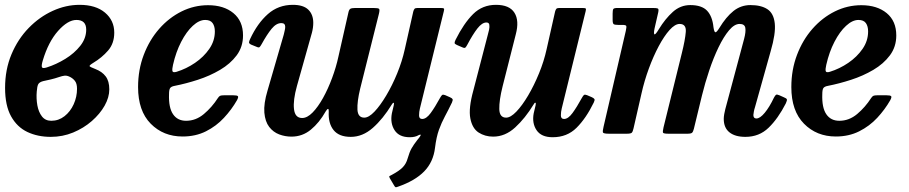

<svg xmlns="http://www.w3.org/2000/svg" viewBox="-20 -553 3761 794"><path d="M1 -189.5Q1 -265.5 27.5 -328.5Q54 -391.5 98.5 -437.2Q143 -483 197.8 -508Q252.5 -533 309 -533Q376 -533 414.2 -500.8Q452.5 -468.5 452.5 -418Q452.5 -373.5 427 -344Q401.5 -314.5 365.5 -293Q348.5 -282.5 350.5 -279.2Q352.5 -276 374.5 -267.5Q402 -257 417 -237.2Q432 -217.5 432 -183.5Q432 -150.5 412.8 -116.2Q393.5 -82 359.8 -52.5Q326 -23 282.5 -5Q239 13 190 13Q136 13 93.2 -7.2Q50.5 -27.5 25.8 -72Q1 -116.5 1 -189.5ZM173 -274Q212.5 -286.5 250 -309.5Q287.5 -332.5 312 -363.5Q336.5 -394.5 336.5 -430.5Q336.5 -470.5 296 -470.5Q260.5 -470.5 220.2 -425.2Q180 -380 157 -303Q151 -283 153.2 -275.8Q155.5 -268.5 173 -274ZM224.5 -234.5Q207 -228.5 190 -224.5Q173 -220.5 158.5 -217.5Q143 -213.5 138.2 -204.8Q133.5 -196 132 -174.5Q129.5 -145 134.5 -117.2Q139.5 -89.5 153.5 -71.5Q167.5 -53.5 192 -53.5Q222.5 -53.5 246.8 -72.5Q271 -91.5 284.8 -122Q298.5 -152.5 298.5 -186Q298.5 -208 289.2 -219.2Q280 -230.5 266 -236.5Q256 -241 246.8 -240Q237.5 -239 224.5 -234.5Z M551 -193Q551 -264.5 574.5 -326.2Q598 -388 638.5 -434Q679 -480 731 -505.8Q783 -531.5 840.5 -531.5Q905.5 -531.5 945.2 -498.8Q985 -466 985 -406.5Q985 -359.5 958.8 -324.2Q932.5 -289 890 -264Q847.5 -239 798 -223Q748.5 -207 702.5 -198Q688.5 -195.5 683.8 -189Q679 -182.5 679 -163.5Q677 -108 695.5 -80.8Q714 -53.5 749.5 -53.5Q790 -53.5 823.2 -81.5Q856.5 -109.5 881 -147.5Q885.5 -154.5 890.2 -156.8Q895 -159 907.5 -159H944Q960.5 -159 963.8 -155.2Q967 -151.5 960 -138.5Q938 -100 906.2 -65.8Q874.5 -31.5 831.8 -10Q789 11.5 735 11.5Q655.5 11.5 603.2 -41.5Q551 -94.5 551 -193ZM710 -256Q750.5 -268.5 786.5 -293Q822.5 -317.5 845.5 -350.8Q868.5 -384 868.5 -423Q868.5 -444.5 859.2 -457.5Q850 -470.5 828.5 -470.5Q803.5 -470.5 777.2 -446.2Q751 -422 729.2 -380Q707.5 -338 695.5 -285Q691.5 -267.5 693 -259.5Q694.5 -251.5 710 -256Z M1014.5 -392Q1044.5 -456.5 1087.8 -494.8Q1131 -533 1191 -533Q1234.5 -533 1255 -513Q1275.5 -493 1275.5 -458.5Q1275.5 -439 1270 -418L1208 -197.5Q1191.5 -138.5 1195.8 -101.8Q1200 -65 1229.5 -65Q1250.5 -65 1272.8 -87.8Q1295 -110.5 1315.8 -147.8Q1336.5 -185 1353.2 -230Q1370 -275 1379.5 -319L1420.5 -500Q1423 -512.5 1428.2 -516.2Q1433.5 -520 1449 -520H1524.5Q1544.5 -520 1547.8 -516.2Q1551 -512.5 1547 -496L1469.5 -186.5Q1456.5 -132.5 1458.2 -99.5Q1460 -66.5 1486.5 -66.5Q1505 -66.5 1528.8 -91.5Q1552.5 -116.5 1577.2 -158Q1602 -199.5 1622.5 -249.5Q1643 -299.5 1654 -349.5L1689 -505Q1691 -512.5 1694 -516.2Q1697 -520 1706.5 -520H1801Q1812.5 -520 1815.2 -518.2Q1818 -516.5 1815.5 -507L1716.5 -104.5Q1713 -90.5 1713 -75.8Q1713 -61 1726 -61Q1743 -61 1761 -85.5Q1779 -110 1800 -148.5Q1805 -157.5 1808.5 -160.2Q1812 -163 1821 -159.5L1840.5 -151Q1849.5 -147 1851.5 -143.2Q1853.5 -139.5 1849 -129Q1833.5 -97 1819.8 -71.5Q1806 -46 1795.2 -16.2Q1784.5 13.5 1779 58Q1772 117 1734.2 155.8Q1696.5 194.5 1626 219Q1618 222 1615.8 221.2Q1613.5 220.5 1609.5 213.5L1592 184Q1588 177 1591 175Q1594 173 1600.5 170Q1631.5 153.5 1645.8 138.5Q1660 123.5 1665.5 103Q1673.5 75.5 1682 60.5Q1690.5 45.5 1706 25.5Q1708.5 22.5 1711 19.5Q1713.5 16.5 1715.5 13.5Q1726 -1 1711 6Q1697 14.5 1674.5 14.5Q1630.5 14.5 1611.8 -14.5Q1593 -43.5 1600.5 -84L1608.5 -118Q1610.5 -128 1607.5 -128Q1604.5 -128 1600 -120.5Q1564 -61.5 1521.8 -24.2Q1479.5 13 1430.5 13Q1382 13 1359.5 -15Q1337 -43 1339.5 -91.5Q1340 -102.5 1336.5 -102.5Q1333 -102.5 1327 -92.5Q1300.5 -45.5 1265.5 -16.8Q1230.5 12 1185.5 12Q1159 12 1134.5 2.8Q1110 -6.5 1093.2 -28.2Q1076.5 -50 1073.2 -87Q1070 -124 1086.5 -179L1153.5 -410Q1155 -416.5 1157.2 -426Q1159.5 -435.5 1159.5 -442Q1159.5 -457.5 1143.5 -457.5Q1122.5 -457.5 1103.2 -434Q1084 -410.5 1062 -370.5Q1057 -361.5 1053.5 -358.2Q1050 -355 1039.5 -360L1018.5 -368.5Q1009.5 -373 1009.8 -377.8Q1010 -382.5 1014.5 -392Z M1864 -388.5Q1898 -456.5 1936.5 -494.8Q1975 -533 2031 -533Q2087 -533 2107.5 -500.2Q2128 -467.5 2113 -411L2058.5 -196Q2044 -138 2044.8 -102.2Q2045.5 -66.5 2073 -66.5Q2091.5 -66.5 2115.5 -91.5Q2139.5 -116.5 2164 -158Q2188.5 -199.5 2209 -249.5Q2229.5 -299.5 2240.5 -349.5L2275.5 -505Q2277.5 -512.5 2280.5 -516.2Q2283.5 -520 2292.5 -520H2387.5Q2399 -520 2401.8 -518.2Q2404.5 -516.5 2402 -507L2303 -104.5Q2299.5 -90.5 2299.5 -75.8Q2299.5 -61 2312.5 -61Q2329.5 -61 2347.5 -85.5Q2365.5 -110 2386.5 -148.5Q2391.5 -157.5 2395 -160.2Q2398.5 -163 2407.5 -159.5L2427.5 -151Q2436 -147 2438.2 -143.2Q2440.5 -139.5 2435.5 -129Q2403.5 -63.5 2364.2 -24.5Q2325 14.5 2265.5 14.5Q2218.5 14.5 2199 -14.5Q2179.5 -43.5 2187 -84L2195 -118Q2197 -127.5 2194 -128.2Q2191 -129 2187 -121.5Q2152 -64 2110.5 -26Q2069 12 2019.5 12Q1985.5 12 1959.2 -5Q1933 -22 1925 -63.5Q1917 -105 1937.5 -179L1997.5 -410Q2000 -418 2002.5 -429.8Q2005 -441.5 2003.5 -450.8Q2002 -460 1991.5 -460Q1973.5 -460 1954.2 -435.2Q1935 -410.5 1912.5 -368Q1908 -359.5 1904.5 -356.2Q1901 -353 1891.5 -357.5L1869.5 -367Q1860.5 -371 1860 -375Q1859.5 -379 1864 -388.5Z M2533.5 -520H2679.5Q2696 -520 2700.5 -517.8Q2705 -515.5 2702 -501.5L2687 -436Q2682.5 -414.5 2686.2 -411.2Q2690 -408 2704.5 -432Q2731 -475.5 2762.5 -503.8Q2794 -532 2834.5 -532Q2882 -532 2904 -508.8Q2926 -485.5 2930.5 -440.5Q2933.5 -420 2938.5 -419.5Q2943.5 -419 2955 -437.5Q2982.5 -483 3013.2 -507.5Q3044 -532 3083.5 -532Q3127.5 -532 3153.5 -515Q3179.5 -498 3184 -456.2Q3188.5 -414.5 3167 -341L3102 -109Q3099.5 -102 3097.5 -91.5Q3095.5 -81 3095.5 -77.5Q3095.5 -63 3108 -63Q3123 -63 3142.5 -86.5Q3162 -110 3180.5 -149Q3185.5 -158.5 3189.2 -161Q3193 -163.5 3203 -159L3221 -151Q3232.5 -146.5 3234 -142.2Q3235.5 -138 3229.5 -125Q3197.5 -62.5 3158.5 -24.8Q3119.5 13 3062.5 13Q3020 13 2996.5 -5.8Q2973 -24.5 2973 -61.5Q2973 -69.5 2975 -81.2Q2977 -93 2979.5 -102L3039 -324Q3049.5 -363 3057.2 -392.2Q3065 -421.5 3062.2 -437.8Q3059.5 -454 3038.5 -454Q3017 -454 2994.8 -427.5Q2972.5 -401 2951.5 -357.5Q2930.5 -314 2913 -261.8Q2895.5 -209.5 2883 -158.5L2849.5 -20.5Q2846.5 -8.5 2842.2 -4.2Q2838 0 2822.5 0H2744.5Q2723.5 0 2721.8 -4.5Q2720 -9 2724 -26.5L2799.5 -332.5Q2813.5 -388.5 2816 -421.2Q2818.5 -454 2790.5 -454Q2771.5 -454 2749 -429Q2726.5 -404 2704.2 -362.2Q2682 -320.5 2663.2 -269.5Q2644.5 -218.5 2633 -167L2600 -22.5Q2597 -9 2593 -4.5Q2589 0 2572 0H2499Q2475.5 0 2473.5 -5.2Q2471.5 -10.5 2476 -29L2568 -425.5Q2571.5 -441.5 2569.8 -445.8Q2568 -450 2553 -450H2536.5Q2522.5 -450 2518 -453Q2513.5 -456 2513.5 -471V-496.5Q2513.5 -511 2516.2 -515.5Q2519 -520 2533.5 -520Z M3252.5 -193Q3252.5 -264.5 3276 -326.2Q3299.5 -388 3340 -434Q3380.5 -480 3432.5 -505.8Q3484.5 -531.5 3542 -531.5Q3607 -531.5 3646.8 -498.8Q3686.5 -466 3686.5 -406.5Q3686.5 -359.5 3660.2 -324.2Q3634 -289 3591.5 -264Q3549 -239 3499.5 -223Q3450 -207 3404 -198Q3390 -195.5 3385.2 -189Q3380.5 -182.5 3380.5 -163.5Q3378.5 -108 3397 -80.8Q3415.5 -53.5 3451 -53.5Q3491.5 -53.5 3524.8 -81.5Q3558 -109.5 3582.5 -147.5Q3587 -154.5 3591.8 -156.8Q3596.5 -159 3609 -159H3645.5Q3662 -159 3665.2 -155.2Q3668.5 -151.5 3661.5 -138.5Q3639.5 -100 3607.8 -65.8Q3576 -31.5 3533.2 -10Q3490.5 11.5 3436.5 11.5Q3357 11.5 3304.8 -41.5Q3252.5 -94.5 3252.5 -193ZM3411.5 -256Q3452 -268.5 3488 -293Q3524 -317.5 3547 -350.8Q3570 -384 3570 -423Q3570 -444.5 3560.8 -457.5Q3551.5 -470.5 3530 -470.5Q3505 -470.5 3478.8 -446.2Q3452.5 -422 3430.8 -380Q3409 -338 3397 -285Q3393 -267.5 3394.5 -259.5Q3396 -251.5 3411.5 -256Z"/></svg>

Font: Besley* Narrow Semi
Style: Italic
Weight: 600
Width: 4
Italic angle: -13°
Designer: Owen Earl
Foundry: indestructible type*
Version: Version 3.000; ttfautohint (v1.8.3)